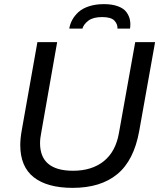

<svg xmlns="http://www.w3.org/2000/svg" viewBox="-20 -888 771 920"><path d="M312 -751Q315.4 -772.9 326.2 -792.7Q336.9 -812.5 356 -830.1Q375 -847.7 406.5 -857.9Q438 -868.2 478 -868.2Q517.6 -868.2 545.2 -857.9Q572.8 -847.7 585.7 -830.1Q598.6 -812.5 602.5 -793Q606.4 -773.4 603 -751H543Q543.9 -772.5 528.1 -789.3Q512.2 -806.2 469.2 -806.2Q426.3 -806.2 403.6 -789.1Q380.9 -772 375 -751ZM328.1 12.2Q206.5 12.2 141.8 -38.6Q77.1 -89.4 77.1 -192.9Q77.1 -225.1 85 -268.1L159.2 -686H253.9L178.2 -255.9Q171.9 -225.1 171.9 -202.1Q171.9 -69.8 330.1 -69.8Q419.9 -69.8 477.1 -115.5Q534.2 -161.1 549.8 -250L627.9 -686H723.1L647 -259.8Q621.6 -119.1 542 -53.5Q462.4 12.2 328.1 12.2Z"/></svg>

Font: Archivo
Style: Italic
Weight: 400
Italic angle: -10°
Designer: Hector Gatti
Foundry: Omnibus-Type
Version: Version 2.001